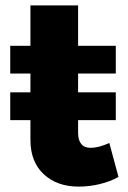

<svg xmlns="http://www.w3.org/2000/svg" viewBox="-20 -685 477 713"><path d="M420 -28Q390 -11 351 -1.5Q312 8 272 8Q192 8 142.5 -38Q93 -84 93 -165V-239H18V-342H93V-412H18V-515H93V-665H270V-515H410V-412H270V-342H410V-239H270V-193Q270 -136 317 -136Q346 -136 386 -154Z"/></svg>

Font: Montserrat arm2
Style: Bold
Weight: 700
Designer: Julieta Ulanovsky
Foundry: Julieta Ulanovsky
Version: Version 6.000